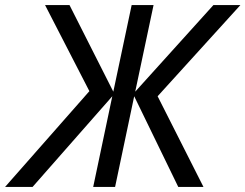

<svg xmlns="http://www.w3.org/2000/svg" viewBox="-70 -734 964 754"><path d="M281 -376 107 -714H203L375 -374L447 -714H533L461 -374L768 -714H874L549 -356L729 0H630L457 -356L382 0H296L371 -356L58 0H-50Z"/></svg>

Font: BC Sans
Style: Italic
Weight: 400
Italic angle: -12°
Designer: Monotype Design Team
Designer: Province of B.C.
Foundry: Monotype Imaging Inc.
Version: Version 2.000;GOOG;noto-source:20170915:90ef993387c0